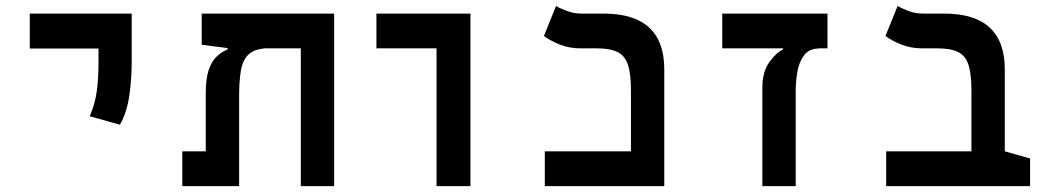

<svg xmlns="http://www.w3.org/2000/svg" viewBox="-20 -632 3556 652"><path d="M387.2 -208.5 284.7 -237.3Q302.2 -277.3 308.3 -320.3Q314.5 -363.3 314.5 -419.9V-467.3H81.1V-585.9H427.2V-419.9Q427.2 -363.3 418.9 -306.2Q410.6 -249 387.2 -208.5Z M1114.7 0H1001.5V-467.8H881.3Q841.8 -464.8 822.8 -445.8Q803.7 -426.8 797.9 -391.6Q792 -356.4 792 -305.2V0H599.1V-118.2H678.7V-314.5Q678.7 -363.8 688.2 -393.1Q697.8 -422.4 714.6 -438.7Q731.4 -455.1 752.9 -464.4V-468.8L665 -480V-585.9H1114.7Z M1462.4 0V-467.8H1258.3V-585.9H1577.6V0Z M1830.1 0V-118.2H2122.6V-325.7Q2122.6 -381.3 2112.3 -412.1Q2102.1 -442.9 2076.9 -455.3Q2051.8 -467.8 2007.3 -467.8H1952.1Q1913.1 -467.8 1881.3 -480.5Q1849.6 -493.2 1827.1 -509.8L1868.2 -611.8Q1879.4 -604.5 1903.8 -595.2Q1928.2 -585.9 1953.6 -585.9H2029.3Q2235.8 -585.9 2235.8 -396.5V0Z M2790 -585.9V-467.8H2759.8L2761.7 -467.3Q2728 -467.3 2710.9 -444.8Q2693.8 -422.4 2688 -389.4Q2682.1 -356.4 2682.1 -325.2V0H2568.8V-334.5Q2568.8 -387.2 2592 -420.2Q2615.2 -453.1 2639.2 -463.9V-467.8H2432.6V-585.9Z M3478 -93.8V0H2989.3V-118.2H3278.8V-325.2Q3278.8 -380.9 3268.8 -411.9Q3258.8 -442.9 3233.6 -455.3Q3208.5 -467.8 3163.6 -467.8H3112.3Q3073.2 -467.8 3041.3 -480.5Q3009.3 -493.2 2986.8 -509.8L3028.3 -611.8Q3039.6 -604.5 3063.7 -595.2Q3087.9 -585.9 3113.3 -585.9H3186Q3392.1 -585.9 3392.1 -396.5V-118.2Z"/></svg>

Font: CaskaydiaCove NF SemiBold
Style: Regular
Weight: 600
Designer: Aaron Bell
Foundry: Saja Typeworks
Version: Version 2111.001; VTT 6.35;Nerd Fonts 3.2.1